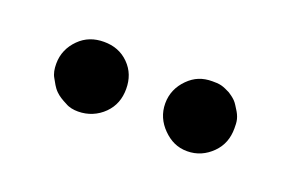

<svg xmlns="http://www.w3.org/2000/svg" viewBox="-33 -619 362 240"><g transform="rotate(20 148.5 -498.5)"><path d="M221 -452C234 -452 245 -457 254 -466C263 -475 267 -486 267 -499C267 -503 267 -507 266 -511C265 -515 263 -519 261 -522C259 -525 257 -529 254 -532C251 -535 248 -537 245 -539C241 -541 237 -543 233 -544C229 -545 225 -545 221 -545C208 -545 198 -541 189 -532C180 -523 175 -512 175 -499C175 -486 180 -475 189 -466C198 -457 208 -452 221 -452ZM76 -452C89 -452 101 -457 110 -466C119 -475 123 -486 123 -499C123 -512 119 -523 110 -532C101 -541 90 -545 77 -545C64 -545 53 -541 44 -532C35 -523 30 -512 30 -499C30 -492 31 -486 34 -481C37 -476 39 -471 44 -466C48 -462 53 -459 59 -456C64 -453 70 -452 76 -452Z"/></g></svg>

Font: Kunika
Style: Regular
Weight: 400
Designer: Leo Kuroshita
Foundry: kurogedelic
Version: Version 1.000;PS 001.000;hotconv 1.0.88;makeotf.lib2.5.64775